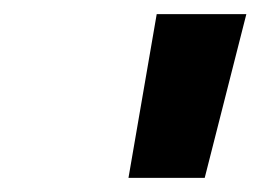

<svg xmlns="http://www.w3.org/2000/svg" viewBox="-20 -690 369 272"><path d="M202 -670 162 -438H270L329 -670Z"/></svg>

Font: LT Wave Bold
Style: Italic
Weight: 700
Designer: Daniel Lyons
Version: Version 2.5 (Glyphs App)